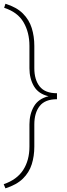

<svg xmlns="http://www.w3.org/2000/svg" viewBox="-20 -800 362 1035"><path d="M9.3 215.3 0 192.9Q71.3 168.5 105 116.2Q138.7 64 138.7 -9.8V-129.4Q138.7 -184.6 162.8 -226.3Q187 -268.1 241.7 -281.2Q187 -293.9 162.8 -335.4Q138.7 -377 138.7 -432.1V-552.7Q138.7 -625.5 106.7 -680.2Q74.7 -734.9 2.4 -757.8L9.3 -779.8Q69.3 -761.2 103.3 -727.3Q137.2 -693.4 151.1 -648.7Q165 -604 165 -552.7V-432.1Q165 -370.6 193.8 -334Q222.7 -297.4 287.1 -297.4V-265.1Q222.7 -265.1 193.8 -228.3Q165 -191.4 165 -129.4V-9.8Q165 41.5 151.1 85.7Q137.2 129.9 103.3 163.1Q69.3 196.3 9.3 215.3Z"/></svg>

Font: Vazirmatn RD Thin
Style: Regular
Weight: 100
Designer: Saber Rastikerdar
Foundry: Saber Rastikerdar
Version: Version 32.102